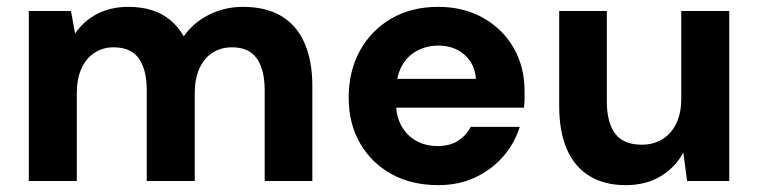

<svg xmlns="http://www.w3.org/2000/svg" viewBox="-20 -528 2212 560"><path d="M64 0V-496H187L199 -430Q223 -466 262.5 -487Q302 -508 355 -508Q392 -508 422.5 -498.5Q453 -489 476.5 -469.5Q500 -450 516 -422Q544 -462 589.5 -485Q635 -508 689 -508Q755 -508 800 -481.5Q845 -455 868 -403Q891 -351 891 -277V0H752V-264Q752 -325 729 -357.5Q706 -390 657 -390Q624 -390 599.5 -374Q575 -358 561.5 -328Q548 -298 548 -256V0H408V-264Q408 -325 385 -357.5Q362 -390 311 -390Q280 -390 255.5 -374Q231 -358 217.5 -328Q204 -298 204 -256V0Z M1258 12Q1181 12 1122.5 -20Q1064 -52 1030.5 -109.5Q997 -167 997 -243Q997 -321 1030 -380.5Q1063 -440 1121.5 -474Q1180 -508 1258 -508Q1332 -508 1389 -476Q1446 -444 1478 -388.5Q1510 -333 1510 -262Q1510 -252 1510 -239.5Q1510 -227 1508 -214H1097V-298H1368Q1365 -342 1334.5 -368.5Q1304 -395 1259 -395Q1225 -395 1196.5 -380Q1168 -365 1151.5 -334.5Q1135 -304 1135 -257V-228Q1135 -190 1150.5 -161.5Q1166 -133 1193.5 -117.5Q1221 -102 1257 -102Q1292 -102 1316 -117.5Q1340 -133 1353 -158H1496Q1481 -110 1447.5 -71.5Q1414 -33 1366 -10.5Q1318 12 1258 12Z M1805 12Q1743 12 1699.5 -14.5Q1656 -41 1633.5 -92.5Q1611 -144 1611 -219V-496H1750V-232Q1750 -171 1774 -138.5Q1798 -106 1852 -106Q1886 -106 1912 -122Q1938 -138 1952.5 -168Q1967 -198 1967 -240V-496H2107V0H1984L1973 -83Q1950 -40 1907 -14Q1864 12 1805 12Z"/></svg>

Font: DM Sans 24pt ExtraBold
Style: Regular
Weight: 800
Designer: Colophon Foundry, Jonny Pinhorn
Foundry: Colophon Foundry
Version: Version 4.004;gftools[0.9.30]